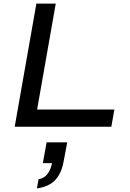

<svg xmlns="http://www.w3.org/2000/svg" viewBox="-20 -707 723 1071"><path d="M62 0 183 -687H291L187 -96H618L601 0ZM186 344 195 293Q225 288 244 264.5Q263 241 270 203H219L240 87H355L336 188Q328 236 309 269Q290 302 259.5 320Q229 338 186 344Z"/></svg>

Font: Archivo Expanded
Style: Italic
Weight: 400
Width: 7
Italic angle: -10°
Designer: Hector Gatti
Foundry: Omnibus-Type
Version: Version 2.001